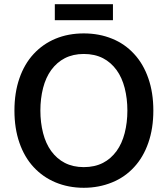

<svg xmlns="http://www.w3.org/2000/svg" viewBox="-20 -870 789 903"><path d="M237.8 -850.1H511.2V-774.9H237.8ZM71.3 -501.5Q94.7 -569.3 138.2 -616.2Q181.6 -663.1 241.2 -688Q301.3 -712.9 374 -712.9Q446.3 -712.9 507.3 -688Q567.4 -663.6 610.8 -616.2Q654.3 -569.3 677.7 -501.5Q701.2 -434.1 701.2 -350.1Q701.2 -266.1 677.7 -198.7Q654.3 -130.9 610.8 -84Q567.4 -36.6 507.3 -12.2Q445.3 13.2 374 13.2Q302.2 13.2 241.2 -12.2Q181.6 -37.1 138.2 -84Q94.7 -130.9 71.3 -198.7Q47.9 -266.1 47.9 -350.1Q47.9 -434.1 71.3 -501.5ZM182.6 -244.1Q195.3 -194.8 220.7 -159.7Q247.6 -123 284.7 -104Q323.7 -84 374 -84Q425.3 -84 464.4 -104Q501.5 -123 528.3 -159.7Q553.7 -194.8 566.4 -244.1Q579.1 -293.9 579.1 -350.1Q579.1 -406.2 566.4 -456.1Q553.7 -505.4 528.3 -540.5Q501.5 -577.1 464.4 -596.2Q425.3 -616.2 374 -616.2Q323.7 -616.2 284.7 -596.2Q247.6 -577.1 220.7 -540.5Q195.3 -505.4 182.6 -456.1Q169.9 -406.2 169.9 -350.1Q169.9 -293.9 182.6 -244.1Z"/></svg>

Font: Post Grotesk Medium
Style: Medium
Weight: 500
Version: Version 1.0